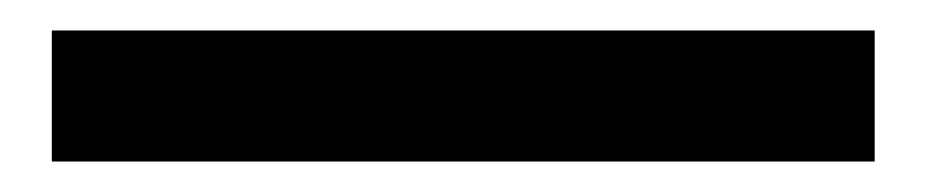

<svg xmlns="http://www.w3.org/2000/svg" viewBox="-20 49 607 126"><path d="M14 69H554V155H14Z"/></svg>

Font: Noto Sans Tobesmart edit
Style: Bold
Weight: 700
Designer: Ryoko NISHIZUKA  (kana & ideographs); Paul D. Hunt (Latin, Greek & Cyrillic); Wenlong ZHANG  (bopomofo); Sandoll Communi
Foundry: Adobe Systems Incorporated
Version: Version 1.005 Oct 7, 2021